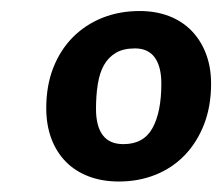

<svg xmlns="http://www.w3.org/2000/svg" viewBox="-20 -752 412 357"><path d="M239.5 -731.5Q270 -731.5 294.5 -722Q319 -712.5 336.2 -694.8Q353.5 -677 363 -652Q372.5 -627 372.5 -596.5Q372.5 -554.5 359.5 -521Q346.5 -487.5 323.8 -463.8Q301 -440 269.5 -427.2Q238 -414.5 201 -414.5Q170 -414.5 145 -424Q120 -433.5 102.5 -451.2Q85 -469 75.5 -494.2Q66 -519.5 66 -551Q66 -592.5 79 -625.8Q92 -659 115.2 -682.5Q138.5 -706 170.2 -718.8Q202 -731.5 239.5 -731.5ZM209.5 -484Q247 -484 263.5 -513.8Q280 -543.5 280 -596.5Q280 -628 267.8 -645Q255.5 -662 231 -662Q209.5 -662 195.5 -653.8Q181.5 -645.5 173.2 -630.8Q165 -616 161.8 -595.2Q158.5 -574.5 158.5 -549.5Q158.5 -517.5 171 -500.8Q183.5 -484 209.5 -484Z"/></svg>

Font: Lato TR
Style: Bold Italic
Weight: 700
Italic angle: -12°
Designer: Lukasz Dziedzic
Foundry: tyPoland Lukasz Dziedzic
Version: Version 1.104 2013